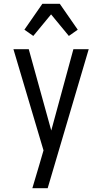

<svg xmlns="http://www.w3.org/2000/svg" viewBox="-20 -780 540 1015"><path d="M151 215Q160 185 169 154.5Q178 124 187 94L210 15L51 -520H132L251 -90L368 -520H449L232 215ZM156 -590 109 -623 204 -760H296L391 -623L344 -590L250 -704Z"/></svg>

Font: Iosevka Custom
Style: Regular
Weight: 400
Monospace: yes
Designer: Belleve Invis
Foundry: Belleve Invis
Version: Version 32.5.0; ttfautohint (v1.8.4)